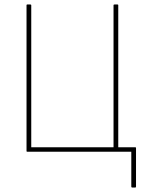

<svg xmlns="http://www.w3.org/2000/svg" viewBox="-20 -675 655 854"><path d="M567 159Q566 159 565 158Q564 157 564 155V0H101Q98 0 98 -3V-652Q98 -655 101 -655H115Q119 -655 119 -652V-20H485V-652Q485 -655 489 -655H503Q506 -655 506 -652V-20H582Q585 -20 585 -17V155Q585 159 582 159Z"/></svg>

Font: Sofia Sans Semi Condensed Thin
Style: Regular
Weight: 250
Version: Version 4.100